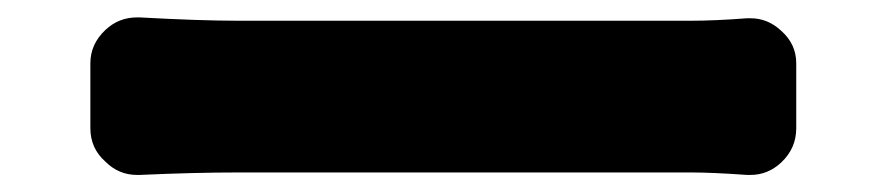

<svg xmlns="http://www.w3.org/2000/svg" viewBox="-20 -497 1040 225"><path d="M143.6 -292Q142.6 -292 140.6 -292Q119.1 -292 103.5 -307.6Q85.9 -323.2 85.9 -346.7V-422.9Q85.9 -445.3 103.5 -461.9Q119.1 -476.6 140.6 -476.6Q141.6 -476.6 143.6 -476.6Q214.8 -472.7 258.8 -472.7H790Q817.4 -472.7 855.5 -475.6Q857.4 -475.6 859.4 -475.6Q879.9 -475.6 895.5 -460.9Q913.1 -445.3 913.1 -422.9V-346.7Q913.1 -323.2 895.5 -306.6Q879.9 -292 859.4 -292Q857.4 -292 855.5 -292Q814.5 -294.9 790 -294.9H258.8Q208 -294.9 143.6 -292Z"/></svg>

Font: Gen Jyuu Gothic Heavy
Style: Bold
Weight: 900
Designer: [Source Han Sans]
Ryoko NISHIZUKA  (kana & ideographs); Paul D. Hunt (Latin, Greek & Cyrillic); Wenlong ZHANG  (bopomofo
Version: Version 1.002.20150607